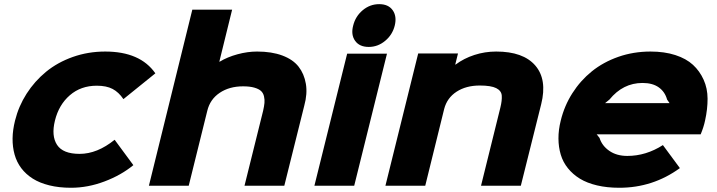

<svg xmlns="http://www.w3.org/2000/svg" viewBox="-20 -886 3420 916"><path d="M526.9 -219.2 616.2 -98.1Q558.1 -50.3 478.5 -20.3Q398.9 9.8 318.8 9.8Q261.7 9.8 215.3 -1.7Q168.9 -13.2 136.2 -33.9Q103.5 -54.7 81.5 -83.7Q59.6 -112.8 49.6 -148.7Q39.6 -184.6 40 -225.3Q40.5 -266.1 51.8 -311Q68.8 -379.4 106.9 -439Q145 -498.5 199.7 -543.5Q254.4 -588.4 327.4 -614.3Q400.4 -640.1 481.9 -640.1Q648.9 -640.1 721.2 -536.1L568.8 -413.1Q546.4 -446.3 517.1 -461.7Q487.8 -477.1 441.9 -477.1Q365.7 -477.1 313.2 -431.6Q260.7 -386.2 242.2 -311Q224.1 -237.8 252.2 -194.8Q280.3 -151.9 359.9 -151.9Q443.8 -151.9 526.9 -219.2Z M1431.6 -381.8 1336.4 0H1146.5L1235.4 -357.9Q1240.2 -379.4 1241.7 -394.8Q1243.2 -410.2 1239.5 -426.3Q1235.8 -442.4 1225.1 -452.1Q1214.4 -461.9 1193.1 -468Q1171.9 -474.1 1139.6 -474.1Q1074.2 -474.1 1028.1 -443.1Q981.9 -412.1 968.8 -356.9L880.4 0H690.4L897.5 -839.8H1087.4L1026.4 -591.8H1028.3Q1064.5 -613.8 1112.8 -627Q1161.1 -640.1 1206.5 -640.1Q1276.4 -640.1 1327.1 -621.1Q1377.9 -602.1 1404.5 -567.9Q1431.2 -533.7 1439.2 -486.3Q1447.3 -439 1431.6 -381.8Z M1826.2 -629.9 1669.9 0H1480L1636.2 -629.9ZM1739.3 -662.1Q1694.8 -662.1 1674.1 -691.4Q1653.3 -720.7 1665 -764.2Q1675.8 -808.1 1710.4 -837.2Q1745.1 -866.2 1789.1 -866.2Q1833 -866.2 1853.5 -837.2Q1874 -808.1 1863.3 -764.2Q1852.5 -720.2 1817.6 -691.2Q1782.7 -662.1 1739.3 -662.1Z M2562 -389.2 2464.8 0H2274.9L2367.2 -373Q2375.5 -406.7 2373.8 -429.9Q2372.1 -453.1 2347.2 -465.6Q2322.3 -478 2269 -478Q2203.6 -478 2158.2 -448.5Q2112.8 -418.9 2099.1 -366.2L2008.8 0H1818.8L1975.1 -630.9H2165L2151.9 -578.1H2153.8Q2192.9 -607.4 2243.2 -623.8Q2293.5 -640.1 2347.2 -640.1Q2476.1 -640.1 2533.7 -573.5Q2591.3 -506.8 2562 -389.2Z M2866.7 -394H3174.3L3162.6 -411.1Q3152.3 -448.2 3122.8 -469.2Q3093.3 -490.2 3045.4 -490.2Q2952.1 -490.2 2887.7 -411.1ZM3343.8 -311Q3337.4 -280.3 3322.8 -245.1H2826.7L2840.3 -228Q2852.1 -190.4 2887 -166.3Q2921.9 -142.1 2972.7 -142.1Q3062 -142.1 3142.6 -193.8L3223.6 -84Q3094.7 9.8 2934.6 9.8Q2876 9.8 2828.4 -1.5Q2780.8 -12.7 2746.8 -33.4Q2712.9 -54.2 2689.5 -83.3Q2666 -112.3 2655.3 -148.2Q2644.5 -184.1 2644.3 -225.1Q2644 -266.1 2655.3 -311Q2672.4 -381.3 2710.7 -441.4Q2749 -501.5 2803.7 -545.7Q2858.4 -589.8 2930.4 -615Q3002.4 -640.1 3083.5 -640.1Q3149.9 -640.1 3201.9 -623.3Q3253.9 -606.4 3286.1 -576.7Q3318.4 -546.9 3336.9 -505.6Q3355.5 -464.4 3355.7 -415.3Q3356 -366.2 3343.8 -311Z"/></svg>

Font: Sinkin Sans 800 Black Italic
Style: Regular
Weight: 900
Italic angle: -112°
Designer: Keith Bates
Foundry: K-Type
Version: Sinkin Sans (version 1.0)  by Keith Bates   •   © 2014   www